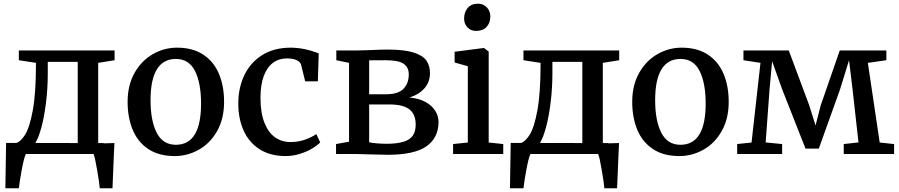

<svg xmlns="http://www.w3.org/2000/svg" viewBox="-20 -826 4824 1030"><path d="M67.9 -59.1Q91.8 -66.9 115.2 -104.2Q138.7 -141.6 155.8 -233.6Q172.9 -325.7 172.9 -482.9V-488.8L81.1 -502.9V-555.2H594.7V-502.9L506.8 -488.8V-58.6H535.6L536.6 -57.1L593.8 -58.6L590.3 16.6Q583.5 172.9 583.5 184.1H515.1Q513.7 160.6 501.7 89.6Q489.7 18.6 481.9 0H118.7Q108.4 20.5 96.2 87.4Q84 154.3 81.1 184.1H8.8Q8.8 140.1 12.7 -59.1ZM236.3 -435.5Q236.3 -352.1 226.8 -275.4Q217.3 -198.7 201.9 -142.1Q186.5 -85.4 169.4 -59.1L397 -58.6V-494.1H236.3Z M664.6 0ZM1182.1 -279.3Q1182.1 -189 1144.8 -123Q1107.4 -57.1 1046.6 -22.9Q985.8 11.2 917 11.2Q832 11.2 775.6 -26.4Q719.2 -64 691.9 -129.6Q664.6 -195.3 664.6 -279.8Q664.6 -369.1 701.9 -435.1Q739.3 -501 800 -535.6Q860.8 -570.3 929.2 -570.3Q1014.2 -570.3 1070.8 -532.7Q1127.4 -495.1 1154.8 -429.4Q1182.1 -363.8 1182.1 -279.3ZM923.3 -509.8Q856 -509.8 821.8 -454.3Q787.6 -398.9 787.6 -288.6Q787.6 -178.7 820.6 -114Q853.5 -49.3 923.3 -49.3Q1058.6 -49.3 1058.6 -270.5Q1058.6 -380.4 1026.1 -445.1Q993.7 -509.8 923.3 -509.8Z M1258.3 0ZM1689.9 -540 1685.1 -389.6H1617.2L1594.7 -481Q1587.9 -497.1 1567.6 -504.9Q1547.4 -512.7 1519 -512.7Q1476.1 -512.7 1444.3 -489Q1412.6 -465.3 1395 -418.2Q1377.4 -371.1 1377.4 -301.8Q1377.4 -221.2 1398.4 -168Q1419.4 -114.7 1455.6 -89.4Q1491.7 -64 1537.1 -64Q1579.6 -64 1615.5 -76.4Q1651.4 -88.9 1676.8 -106.9L1697.8 -62Q1680.2 -43.9 1650.9 -27.1Q1621.6 -10.3 1585.2 0.5Q1548.8 11.2 1512.2 11.2Q1429.7 11.2 1372.6 -25.4Q1315.4 -62 1286.9 -125.7Q1258.3 -189.5 1258.3 -270.5Q1258.3 -354 1290.5 -422.1Q1322.8 -490.2 1386.2 -530.3Q1449.7 -570.3 1539.6 -570.3Q1609.9 -570.3 1689.9 -540Z M1852.5 -65.9V-488.8L1784.2 -502.9V-555.2H1895Q1909.2 -555.2 1961.9 -557.1Q2026.4 -560.1 2060.1 -560.1Q2148.4 -560.1 2198.2 -544.4Q2248 -528.8 2267.3 -501.2Q2286.6 -473.6 2286.6 -433.1Q2286.6 -386.7 2257.6 -353Q2228.5 -319.3 2176.3 -302.7Q2225.1 -298.8 2260.5 -280Q2295.9 -261.2 2314.2 -232.7Q2332.5 -204.1 2332.5 -172.4Q2332.5 -86.4 2267.6 -41Q2202.6 4.4 2059.6 4.4Q2045.4 4.4 1955.1 2Q1895.5 0 1884.3 0H1782.7V-53.2ZM2172.9 -427.2Q2172.9 -464.4 2145.8 -483.6Q2118.7 -502.9 2049.8 -502.9Q1985.4 -502.9 1960.4 -502.4V-320.3H2050.3Q2116.2 -320.3 2144.5 -349.6Q2172.9 -378.9 2172.9 -427.2ZM2210 -157.2Q2210 -212.9 2176.3 -239.3Q2142.6 -265.6 2070.8 -265.6H1960.4V-63Q1970.2 -59.6 2000.7 -57.1Q2031.2 -54.7 2052.7 -54.7Q2110.8 -54.7 2145.3 -65.7Q2179.7 -76.7 2194.8 -98.9Q2210 -121.1 2210 -157.2Z M2410.6 0ZM2489.7 -61.5V-470.7L2418.9 -490.7V-548.3L2574.2 -568.4H2576.7L2601.6 -549.3V-61.5L2679.7 -53.2V0H2410.6V-53.2ZM2543 -806.2H2543.5Q2564 -806.2 2579.1 -796.6Q2594.2 -787.1 2602.3 -771.5Q2610.4 -755.9 2610.4 -738.3Q2610.4 -704.1 2590.8 -682.1Q2571.3 -660.2 2534.2 -660.2H2533.7Q2505.4 -660.2 2487.5 -679.2Q2469.7 -698.2 2469.7 -727.1Q2469.7 -760.3 2489 -783.2Q2508.3 -806.2 2543 -806.2Z M2774.9 -59.1Q2798.8 -66.9 2822.3 -104.2Q2845.7 -141.6 2862.8 -233.6Q2879.9 -325.7 2879.9 -482.9V-488.8L2788.1 -502.9V-555.2H3301.8V-502.9L3213.9 -488.8V-58.6H3242.7L3243.7 -57.1L3300.8 -58.6L3297.4 16.6Q3290.5 172.9 3290.5 184.1H3222.2Q3220.7 160.6 3208.7 89.6Q3196.8 18.6 3189 0H2825.7Q2815.4 20.5 2803.2 87.4Q2791 154.3 2788.1 184.1H2715.8Q2715.8 140.1 2719.7 -59.1ZM2943.4 -435.5Q2943.4 -352.1 2933.8 -275.4Q2924.3 -198.7 2908.9 -142.1Q2893.6 -85.4 2876.5 -59.1L3104 -58.6V-494.1H2943.4Z M3371.6 0ZM3889.2 -279.3Q3889.2 -189 3851.8 -123Q3814.5 -57.1 3753.7 -22.9Q3692.9 11.2 3624 11.2Q3539.1 11.2 3482.7 -26.4Q3426.3 -64 3398.9 -129.6Q3371.6 -195.3 3371.6 -279.8Q3371.6 -369.1 3408.9 -435.1Q3446.3 -501 3507.1 -535.6Q3567.9 -570.3 3636.2 -570.3Q3721.2 -570.3 3777.8 -532.7Q3834.5 -495.1 3861.8 -429.4Q3889.2 -363.8 3889.2 -279.3ZM3630.4 -509.8Q3563 -509.8 3528.8 -454.3Q3494.6 -398.9 3494.6 -288.6Q3494.6 -178.7 3527.6 -114Q3560.5 -49.3 3630.4 -49.3Q3765.6 -49.3 3765.6 -270.5Q3765.6 -380.4 3733.2 -445.1Q3700.7 -509.8 3630.4 -509.8Z M4011.7 -61.5 4059.6 -488.8 3968.3 -502.9V-555.2H4211.4L4321.3 -260.7L4355 -152.8L4382.8 -260.7L4484.9 -555.2H4734.9V-502.9L4635.7 -488.8L4699.2 -61.5L4776.4 -53.2V0H4506.3V-53.2L4585.4 -62L4553.7 -345.7L4534.7 -502.9L4486.8 -347.2L4372.6 -28.8H4301.3L4175.8 -347.2L4122.1 -497.6L4108.4 -347.7L4087.4 -62L4175.8 -53.2V0H3934.6V-53.2Z"/></svg>

Font: Merriweather
Style: Regular
Weight: 400
Designer: Eben Sorkin
Foundry: Eben Sorkin
Version: Version 1.584; ttfautohint (v1.6)